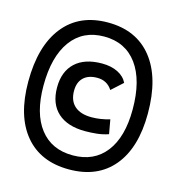

<svg xmlns="http://www.w3.org/2000/svg" viewBox="-102 -775 791 857"><g transform="rotate(15 293.0 -346.5)"><path d="M293 -7.3Q161.1 -7.3 88.9 -94.2Q16.6 -181.2 16.6 -339.4Q16.6 -504.4 88.9 -595.2Q161.1 -686 293 -686Q424.8 -686 497.1 -595.2Q569.3 -504.4 569.3 -339.4Q569.3 -181.2 497.1 -94.2Q424.8 -7.3 293 -7.3ZM293 -72.3Q391.1 -72.3 445.1 -142.1Q499 -211.9 499 -339.4Q499 -473.6 445.1 -547.4Q391.1 -621.1 293 -621.1Q194.8 -621.1 140.9 -547.4Q86.9 -473.6 86.9 -339.4Q86.9 -211.9 140.9 -142.1Q194.8 -72.3 293 -72.3ZM318.4 -190.9Q236.8 -190.9 192.1 -231.4Q147.5 -272 147.5 -347.7Q147.5 -420.9 190.9 -461.7Q234.4 -502.4 314.5 -502.4Q356.9 -502.4 387.7 -487.1Q418.5 -471.7 431.6 -444.3L379.9 -397.5Q356 -435.1 310.5 -435.1Q269.5 -435.1 247.1 -413.6Q224.6 -392.1 224.6 -352.5Q224.6 -306.6 252 -282.5Q279.3 -258.3 330.1 -258.3Q351.6 -258.3 372.8 -261.7Q394 -265.1 414.1 -271L425.8 -205.6Q400.4 -196.8 372.8 -193.8Q345.2 -190.9 318.4 -190.9Z"/></g></svg>

Font: Cascadia Mono SemiLight
Style: Regular
Weight: 350
Monospace: yes
Designer: Aaron Bell
Foundry: Saja Typeworks
Version: Version 2404.023; ttfautohint (v1.8.4)